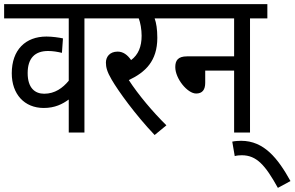

<svg xmlns="http://www.w3.org/2000/svg" viewBox="-20 -642 1427 930"><path d="M474 -553V-622H0V-553H313V-251C284 -216 246 -188 194 -188C150 -188 114 -215 114 -288C114 -360 149 -395 213 -395C237 -395 259 -391 280 -386L285 -456C267 -460 233 -465 205 -465C104 -465 37 -401 37 -287C37 -186 98 -119 192 -119C246 -119 283 -138 313 -160V0H389V-553Z M786 -35C720 -100 650 -183 604 -254C684 -292 742 -346 742 -459C742 -500 737 -531 729 -553H812V-622H461V-553H652C660 -533 666 -499 666 -469C666 -416 650 -377 615 -351C597 -377 576 -392 550 -392C510 -392 493 -365 493 -339C493 -317 498 -295 521 -256C553 -201 635 -87 729 12Z M799 -622V-553H1114V-369H886C842 -369 829 -349 829 -317C829 -261 888 -189 930 -189C960 -189 974 -207 974 -241V-300H1114V0H1191V-553H1275V-622Z M1105 44 1117 114C1128 111 1140 110 1151 110C1223 110 1265 158 1326 268L1387 235C1326 125 1259 40 1148 40C1135 40 1119 41 1105 44Z"/></svg>

Font: Noto Sans Devanagari UI Condensed
Style: Regular
Weight: 400
Width: 3
Designer: Jelle Bosma - Monotype Design Team
Foundry: Monotype Imaging Inc.
Version: Version 2.003